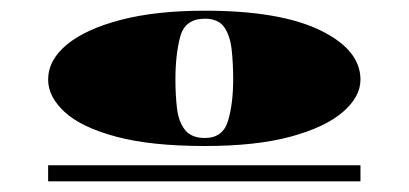

<svg xmlns="http://www.w3.org/2000/svg" viewBox="-20 -743 764 359"><path d="M363 -470Q262 -470 197 -487.5Q132 -505 101 -533.5Q70 -562 70 -594Q70 -631 105.5 -660Q141 -689 206.5 -706Q272 -723 363 -723Q503 -723 578.5 -686.5Q654 -650 654 -594Q654 -562 621 -533.5Q588 -505 523.5 -487.5Q459 -470 363 -470ZM70 -404V-434H654V-404ZM363 -485Q397 -485 406.5 -517.5Q416 -550 416 -594Q416 -626 413 -651.5Q410 -677 399 -692.5Q388 -708 363 -708Q326 -708 317 -674.5Q308 -641 308 -594Q308 -565 311 -540Q314 -515 326 -500Q338 -485 363 -485Z"/></svg>

Font: Kalnia Expanded
Style: Bold
Weight: 700
Width: 7
Designer: Frida Medrano
Foundry: Frida Medrano
Version: Version 1.105